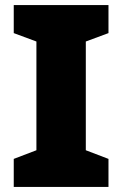

<svg xmlns="http://www.w3.org/2000/svg" viewBox="-20 -734 480 754"><path d="M406 0H34V-110L123 -144V-571L34 -604V-714H406V-604L317 -571V-144L406 -110Z"/></svg>

Font: Noto Sans Georgian Black
Style: Regular
Weight: 900
Designer: Monotype Design Team, Akaki Razmadze
Foundry: Google LLC
Version: Version 2.005; ttfautohint (v1.8.4.7-5d5b)